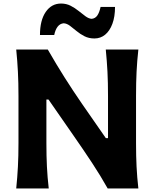

<svg xmlns="http://www.w3.org/2000/svg" viewBox="-20 -1070 877 1090"><path d="M72.1 0H256.7Q249.4 -63.9 246.4 -123.8Q243.4 -183.8 243.4 -257.9V-505.1H255.2L392 -308.1Q454.3 -218.8 502.6 -145.4Q551 -72 591.3 0H765.5Q758.3 -63.9 755.3 -123.8Q752.3 -183.8 752.3 -257.9V-525.1Q752.3 -601.3 755.3 -662.4Q758.3 -723.6 765.5 -788.8H580.5Q586.9 -723.6 590.1 -662.4Q593.2 -601.3 593.2 -525.1V-285.8H580.9L445.7 -480.5Q394.3 -555 347.1 -629.6Q299.9 -704.2 251.3 -788.8H72.1Q78.6 -723.6 81.7 -662.4Q84.9 -601.3 84.9 -525.1V-257.9Q84.9 -183.8 81.7 -123.8Q78.6 -63.9 72.1 0ZM516.1 -851.6Q550.7 -851.6 576.9 -873.1Q603.1 -894.6 618 -934.8Q633 -974.9 633 -1030.6H551Q544.5 -1000 532.8 -982.5Q521.1 -965.1 500.4 -963.1Q483.6 -964.3 465.4 -977.6Q447.1 -991 426.4 -1007.8Q405.7 -1024.6 381.1 -1037.3Q356.4 -1049.9 326.5 -1049.9Q272.5 -1049.9 239.7 -1002.4Q206.9 -954.8 206.9 -871.2H287.8Q294 -901.5 307.3 -918.7Q320.5 -935.9 341.4 -937.9Q359.2 -936.9 377.1 -923.6Q394.9 -910.3 415 -893.5Q435 -876.7 459.7 -864.2Q484.5 -851.6 516.1 -851.6Z"/></svg>

Font: Pinar-VF
Style: Regular
Weight: 300
Designer: Amin Abedi
Version: Version 3.0